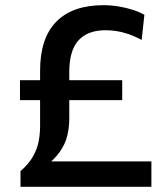

<svg xmlns="http://www.w3.org/2000/svg" viewBox="-20 -720 636 740"><path d="M59 0V-60.5Q90 -87 106.5 -115.8Q123 -144.5 128.8 -174.2Q134.5 -204 134.5 -233.5Q134.5 -287.5 134.5 -340.8Q134.5 -394 134.5 -447.5Q134.5 -573 197 -636.5Q259.5 -700 378.5 -700Q408 -700 437 -695.2Q466 -690.5 491.5 -682.2Q517 -674 536.5 -663L526 -566Q497 -581.5 471.8 -589.8Q446.5 -598 425.5 -600.8Q404.5 -603.5 387 -603.5Q318 -603.5 282.5 -564.5Q247 -525.5 247 -442.5V-263.5Q247 -228.5 239.2 -196.8Q231.5 -165 210.5 -134.8Q189.5 -104.5 149 -74.5L140 -98H279.5Q342.5 -98 391 -98Q439.5 -98 480.5 -98Q521.5 -98 563.5 -98V0ZM57 -334V-411Q105.5 -411 151 -411Q196.5 -411 236 -411H271.5Q311.5 -411 357 -411Q402.5 -411 451 -411V-334Q402.5 -334 357 -334Q311.5 -334 271.5 -334H236Q196.5 -334 151 -334Q105.5 -334 57 -334Z"/></svg>

Font: Commissioner Thin Medium
Style: Regular
Weight: 500
Version: Version 1.000